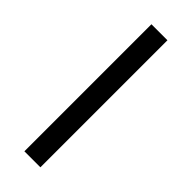

<svg xmlns="http://www.w3.org/2000/svg" viewBox="-239 -738 763 763"><g transform="rotate(45 142.5 -357.0)"><path d="M97 0V-714H187V0Z"/></g></svg>

Font: Noto IKEA Simplified Chinese
Style: Regular
Weight: 400
Designer: Monotype Design Team
Foundry: Monotype Imaging Inc.
Version: Version 1.100